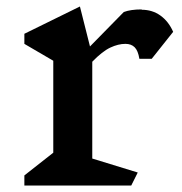

<svg xmlns="http://www.w3.org/2000/svg" viewBox="-20 -570 559 591"><path d="M513 -472 447 -389H409Q405 -414 394.5 -424.5Q384 -435 366 -435Q344 -435 319.5 -423.5Q295 -412 264 -380V-82L404 -39L384 1H55V-30L144 -100V-383L55 -435V-466L226 -550L257 -427L361 -533Q382 -541 416 -541V-540Q449 -540 474 -522Q499 -504 513 -472Z"/></svg>

Font: Inknut Antiqua
Style: Regular
Weight: 400
Designer: Claus Eggers Sørensen
Foundry: Claus Eggers Sørensen
Version: Version 1.003; ttfautohint (v1.8.2) -l 8 -r 50 -G 200 -x 14 